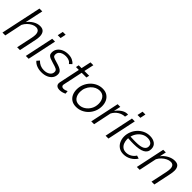

<svg xmlns="http://www.w3.org/2000/svg" viewBox="263 -1985 3249 3249"><g transform="rotate(45 1887.5 -360.0)"><path d="M164 -730H232L162 -403Q204 -461 263.5 -495.5Q323 -530 384 -530Q447 -530 475 -494Q503 -458 503 -397Q503 -377 500.5 -353.5Q498 -330 492 -305L428 0H360L422 -291Q426 -313 428.5 -332Q431 -351 431 -367Q431 -468 346 -468Q311 -468 272 -448.5Q233 -429 199 -395.5Q165 -362 144 -319L77 0H9Z M723 -730H791L770 -630H702ZM678 -521H746L636 0H568Z M947 10Q886 10 835 -10Q784 -30 752 -68L792 -114Q859 -44 953 -44Q1020 -44 1062.5 -73.5Q1105 -103 1105 -153Q1105 -191 1072.5 -206.5Q1040 -222 978 -239Q930 -253 898.5 -265.5Q867 -278 851.5 -297.5Q836 -317 836 -352Q836 -407 865.5 -446.5Q895 -486 945 -508Q995 -530 1057 -530Q1115 -530 1157.5 -510Q1200 -490 1223 -459L1181 -419Q1160 -449 1127 -463Q1094 -477 1051 -477Q1012 -477 978 -465Q944 -453 923.5 -429Q903 -405 903 -368Q903 -334 927.5 -321Q952 -308 1008 -293Q1061 -278 1098 -262.5Q1135 -247 1154.5 -224Q1174 -201 1174 -163Q1174 -112 1145.5 -73Q1117 -34 1066 -12Q1015 10 947 10Z M1288 -69Q1288 -80 1291 -94L1370 -467H1301L1313 -521H1381L1419 -697H1487L1449 -521H1563L1551 -467H1438L1366 -128Q1361 -106 1361 -100Q1361 -78 1375 -67.5Q1389 -57 1409 -57Q1436 -57 1459 -66.5Q1482 -76 1489 -80L1495 -25Q1482 -16 1448.5 -5Q1415 6 1375 6Q1338 6 1313 -12.5Q1288 -31 1288 -69Z M1778 10Q1710 10 1665 -19.5Q1620 -49 1598 -98.5Q1576 -148 1576 -209Q1576 -275 1600.5 -333Q1625 -391 1667 -435.5Q1709 -480 1764 -505Q1819 -530 1881 -530Q1948 -530 1993 -500Q2038 -470 2060.5 -420.5Q2083 -371 2083 -310Q2083 -244 2059 -186Q2035 -128 1993 -84Q1951 -40 1895.5 -15Q1840 10 1778 10ZM1790 -50Q1847 -50 1898 -82.5Q1949 -115 1981 -171.5Q2013 -228 2013 -300Q2013 -372 1976.5 -421Q1940 -470 1869 -470Q1827 -470 1787 -451Q1747 -432 1715.5 -397.5Q1684 -363 1665 -317.5Q1646 -272 1646 -218Q1646 -145 1682.5 -97.5Q1719 -50 1790 -50Z M2244 -521H2308L2281 -396Q2320 -452 2370 -486Q2420 -520 2470 -522Q2477 -522 2483 -521.5Q2489 -521 2494 -520L2481 -461Q2416 -459 2359.5 -423Q2303 -387 2270 -324L2202 0H2134Z M2632 -730H2700L2679 -630H2611ZM2587 -521H2655L2545 0H2477Z M2910 10Q2846 10 2801 -19.5Q2756 -49 2732 -99Q2708 -149 2707 -211Q2707 -272 2729.5 -329.5Q2752 -387 2793.5 -432Q2835 -477 2891 -503.5Q2947 -530 3013 -530Q3087 -530 3135.5 -494.5Q3184 -459 3185 -389Q3186 -309 3117.5 -272Q3049 -235 2908 -235Q2881 -235 2849 -236Q2817 -237 2777 -240Q2776 -227 2776 -214Q2777 -167 2793 -128Q2809 -89 2841 -65.5Q2873 -42 2922 -42Q2974 -42 3019.5 -68.5Q3065 -95 3091 -139L3147 -122Q3112 -64 3048.5 -27Q2985 10 2910 10ZM3008 -477Q2952 -477 2907 -451.5Q2862 -426 2830.5 -383Q2799 -340 2786 -288Q2825 -286 2854.5 -285Q2884 -284 2911 -284Q3030 -284 3077 -312.5Q3124 -341 3123 -389Q3122 -435 3088.5 -456Q3055 -477 3008 -477Z M3335 -521H3398L3372 -403Q3414 -460 3478.5 -495Q3543 -530 3608 -530Q3669 -530 3695 -497Q3721 -464 3721 -406Q3721 -384 3717.5 -358.5Q3714 -333 3708 -305L3644 0H3576L3638 -291Q3648 -340 3648 -376Q3648 -468 3570 -468Q3533 -468 3492.5 -448.5Q3452 -429 3416.5 -395.5Q3381 -362 3360 -319L3293 0H3225Z"/></g></svg>

Font: Raleway
Style: Italic
Weight: 400
Italic angle: -12°
Designer: Matt McInerney, Pablo Impallari, Rodrigo Fuenzalida
Foundry: Matt McInerney, Pablo Impallari, Rodrigo Fuenzalida
Version: Version 4.026